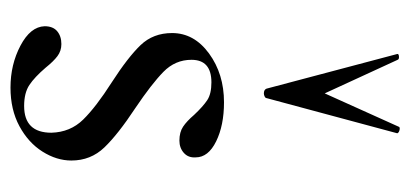

<svg xmlns="http://www.w3.org/2000/svg" viewBox="-228 -543 782 366"><g transform="rotate(90 163.0 -360.0)"><path d="M30 -54Q30 -70 39.5 -78Q49 -86 64 -86Q77 -86 87 -78.5Q97 -71 109 -56Q127 -35 142 -25Q157 -15 182 -15Q233 -15 233 -67Q232 -103 208 -127.5Q184 -152 137 -182Q89 -213 66 -237Q43 -261 43 -297Q43 -339 82 -367.5Q121 -396 175 -396Q219 -396 249.5 -381Q280 -366 280 -342Q281 -328 271.5 -319.5Q262 -311 248 -311Q232 -311 221.5 -318Q211 -325 199 -339Q183 -356 171 -364Q159 -372 137 -372Q94 -372 94 -334Q94 -303 117 -280.5Q140 -258 186 -227Q236 -194 261 -168Q286 -142 286 -105Q286 -77 269 -50Q252 -23 220.5 -6Q189 11 147 11Q103 11 67 -8Q31 -27 30 -54ZM83 -726Q82 -729 87.5 -729.5Q93 -730 94 -727L158 -588L222 -730Q223 -731 225 -731Q228 -731 231 -729.5Q234 -728 234 -726L167 -477Q167 -475 164 -473.5Q161 -472 158 -472Q151 -472 149 -477Z"/></g></svg>

Font: Cormorant Upright Medium
Style: Regular
Weight: 500
Designer: Christian Thalmann (Catharsis Fonts)
Foundry: Catharsis Fonts
Version: Version 3.302